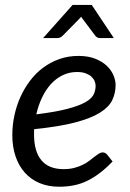

<svg xmlns="http://www.w3.org/2000/svg" viewBox="-20 -736 518 764"><path d="M29 0ZM440 -398Q440 -365 426.5 -337.2Q413 -309.5 377 -287.2Q341 -265 278 -248.5Q215 -232 116 -222Q115.5 -216.5 115.5 -211.2Q115.5 -206 115.5 -200.5Q115.5 -133.5 144.8 -98.2Q174 -63 233 -63Q257 -63 275.8 -68Q294.5 -73 309.2 -80.2Q324 -87.5 335.2 -96.2Q346.5 -105 355.8 -112.2Q365 -119.5 373 -124.5Q381 -129.5 389 -129.5Q398.5 -129.5 406 -121L428 -93.5Q402.5 -67 378 -48.2Q353.5 -29.5 328.2 -17Q303 -4.5 275.2 1.2Q247.5 7 215.5 7Q172 7 137.5 -7.5Q103 -22 79 -48.8Q55 -75.5 42 -113.5Q29 -151.5 29 -198.5Q29 -237.5 37.2 -276.2Q45.5 -315 61.2 -350Q77 -385 99.8 -415Q122.5 -445 151.8 -466.8Q181 -488.5 216.2 -501Q251.5 -513.5 292 -513.5Q330.5 -513.5 358.5 -502.5Q386.5 -491.5 404.5 -474.5Q422.5 -457.5 431.2 -437Q440 -416.5 440 -398ZM287 -449.5Q255.5 -449.5 229 -436.5Q202.5 -423.5 182 -400.8Q161.5 -378 147 -347.2Q132.5 -316.5 124.5 -281Q201.5 -290.5 248 -302.8Q294.5 -315 319.5 -329.2Q344.5 -343.5 352.5 -360Q360.5 -376.5 360.5 -394.5Q360.5 -403.5 356.5 -413.2Q352.5 -423 343.8 -431Q335 -439 321 -444.2Q307 -449.5 287 -449.5ZM433 -584.5H378Q373 -584.5 368.2 -586.5Q363.5 -588.5 359 -594L309.5 -660Q307.5 -662 306 -664.5Q304.5 -667 303 -669.5L294.5 -660L229.5 -594Q220 -584.5 208.5 -584.5H151.5L269 -716.5H345Z"/></svg>

Font: Lato
Style: Italic
Weight: 400
Italic angle: -7°
Designer: Lukasz Dziedzic
Foundry: tyPoland Lukasz Dziedzic
Version: Version 2.007; 2014-02-27